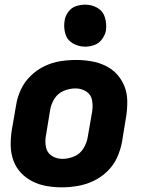

<svg xmlns="http://www.w3.org/2000/svg" viewBox="-20 -795 616 823"><path d="M245 8Q279 8 313.5 2Q348 -4 381 -19.5Q414 -35 440.5 -61Q467 -87 482 -120Q497 -153 503 -187L521 -297Q526 -330 525.5 -363Q525 -396 513.5 -425Q502 -454 481 -477Q460 -500 431.5 -513.5Q403 -527 371 -532.5Q339 -538 306 -538Q272 -538 237.5 -532.5Q203 -527 170 -511Q137 -495 110.5 -469Q84 -443 69 -410Q54 -377 49 -344L30 -234Q25 -200 26 -167.5Q27 -135 38 -105.5Q49 -76 70.5 -53.5Q92 -31 120 -17Q148 -3 180 2.5Q212 8 245 8ZM248 -114Q222 -114 202 -127Q182 -140 177 -164.5Q172 -189 177 -214L195 -324Q199 -349 213.5 -372Q228 -395 253 -405.5Q278 -416 304 -416Q329 -416 349.5 -403Q370 -390 374.5 -366Q379 -342 375 -317L356 -207Q352 -182 337.5 -158.5Q323 -135 298 -124.5Q273 -114 248 -114ZM345 -595Q365 -595 384.5 -602Q404 -609 417 -626.5Q430 -644 434 -663Q438 -692 430 -719.5Q422 -747 398 -761Q374 -775 345 -775Q325 -775 305.5 -768.5Q286 -762 273 -744.5Q260 -727 257 -707Q252 -678 260 -650.5Q268 -623 292.5 -609Q317 -595 345 -595Z"/></svg>

Font: Iosevka Sparkle Heavy Oblique
Style: Regular
Weight: 900
Italic angle: -9°
Designer: Belleve Invis
Foundry: Belleve Invis
Version: Version 4.5.0; ttfautohint (v1.8.3)